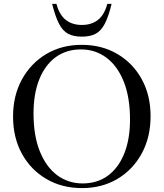

<svg xmlns="http://www.w3.org/2000/svg" viewBox="-20 -955 840 985"><path d="M399.5 -725Q502 -725 581.8 -678.2Q661.5 -631.5 707 -549Q752.5 -466.5 752.5 -359Q752.5 -251 707.2 -167.8Q662 -84.5 582.5 -37.2Q503 10 401 10Q298 10 218 -36.8Q138 -83.5 92.5 -166.2Q47 -249 47 -357Q47 -464.5 92.5 -547.5Q138 -630.5 217.5 -677.8Q297 -725 399.5 -725ZM404 -14Q479.5 -14 533.8 -54Q588 -94 617.5 -167.5Q647 -241 647 -341.5Q647 -456 614.8 -536.5Q582.5 -617 525.8 -659.2Q469 -701.5 395.5 -701.5Q320 -701.5 265.5 -661.5Q211 -621.5 181.5 -547.8Q152 -474 152 -373.5Q152 -259 184.2 -178.8Q216.5 -98.5 273.2 -56.2Q330 -14 404 -14ZM400 -827Q449 -827 482 -852.5Q515 -878 530.5 -935H552.5Q536.5 -869 517.2 -832.5Q498 -796 470.2 -781.5Q442.5 -767 400 -767Q357.5 -767 329.8 -781.5Q302 -796 283 -832.5Q264 -869 247.5 -935H269.5Q285 -878 318 -852.5Q351 -827 400 -827Z"/></svg>

Font: Newsreader 72pt
Style: Regular
Weight: 400
Designer: Hugues Gentile
Foundry: Production Type
Version: Version 1.003; ttfautohint (v1.8.3)